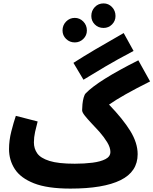

<svg xmlns="http://www.w3.org/2000/svg" viewBox="-20 -1086 901 1127"><path d="M393 21Q258 21 179.5 -10Q101 -41 67 -93.5Q33 -146 33 -211Q33 -262 46.5 -315Q60 -368 73 -406L201 -373Q193 -344 186 -312Q179 -280 179 -250Q179 -214 198.5 -186Q218 -158 270 -141.5Q322 -125 419 -125Q475 -125 522.5 -131Q570 -137 599 -152Q628 -167 628 -194Q628 -220 609.5 -250.5Q591 -281 563 -313Q539 -339 516 -363.5Q493 -388 477.5 -407.5Q462 -427 462 -439Q462 -454 464 -474.5Q466 -495 471 -513Q476 -531 483 -538Q555 -613 792 -732L861 -608Q777 -566 718.5 -533Q660 -500 620 -472Q702 -387 745 -317Q788 -247 788 -181Q788 -78 687.5 -28.5Q587 21 393 21ZM470 -618 411 -717Q467 -753 538 -795Q609 -837 706 -892L764 -787Q667 -736 596 -694Q525 -652 470 -618ZM588 -922Q557 -922 536.5 -942.5Q516 -963 516 -992Q516 -1023 536.5 -1044.5Q557 -1066 588 -1066Q617 -1066 637.5 -1044.5Q658 -1023 658 -992Q658 -963 637.5 -942.5Q617 -922 588 -922ZM419 -837Q389 -837 368 -857.5Q347 -878 347 -907Q347 -938 368 -959.5Q389 -981 419 -981Q448 -981 469 -959.5Q490 -938 490 -907Q490 -878 469 -857.5Q448 -837 419 -837Z"/></svg>

Font: Noto Sans Arabic Cond ExtBd
Style: Regular
Weight: 800
Width: 3
Designer: Monotype Design Team, Nadine Chahine, Nizar Qandah and Khaled Hosny
Foundry: Monotype Imaging Inc.
Version: Version 2.012; ttfautohint (v1.8.4.7-5d5b)